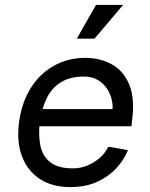

<svg xmlns="http://www.w3.org/2000/svg" viewBox="-20 -747 609 780"><path d="M264 13Q194 13 144 -18.5Q94 -50 70.5 -109Q47 -168 57 -248Q65 -310 88 -358.5Q111 -407 147 -441.5Q183 -476 228.5 -494Q274 -512 325 -512Q387 -512 434.5 -485.5Q482 -459 505 -403.5Q528 -348 517 -261L514 -234H135L144 -304H437Q439 -319 434 -341.5Q429 -364 415.5 -385.5Q402 -407 378.5 -421.5Q355 -436 320 -436Q266 -436 228.5 -413.5Q191 -391 170 -348.5Q149 -306 141 -245Q136 -198 144 -156Q152 -114 183.5 -88.5Q215 -63 277 -63Q306 -63 333.5 -74Q361 -85 384 -104.5Q407 -124 420 -151L500 -137Q483 -96 451 -62Q419 -28 373 -7.5Q327 13 264 13ZM364 -590H292L370 -727H480Z"/></svg>

Font: Inclusive Sans
Style: Italic
Weight: 400
Italic angle: -7°
Designer: Olivia King
Foundry: Olivia King
Version: Version 2.004